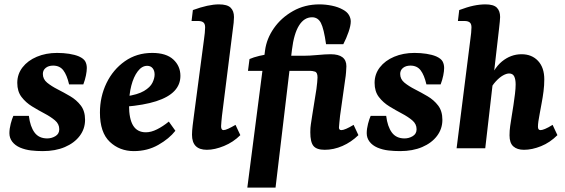

<svg xmlns="http://www.w3.org/2000/svg" viewBox="-20 -678 2582 878"><path d="M176 13Q148 13 122 10Q96 7 72 -3Q49 -13 36 -30Q23 -47 23 -69Q23 -89 29 -112Q35 -135 41 -148H112Q118 -99 138 -72Q158 -45 196 -45Q216 -45 233.5 -55.5Q251 -66 251 -87Q251 -111 231.5 -127.5Q212 -144 183.5 -159Q155 -174 126.5 -191.5Q98 -209 78.5 -234.5Q59 -260 59 -299Q59 -339 83 -370Q107 -401 148.5 -418.5Q190 -436 241 -436Q270 -436 296 -432Q322 -428 341 -420Q363 -410 370 -397Q377 -384 377 -367Q377 -353 373 -333Q369 -313 361 -292H296Q286 -335 269.5 -356.5Q253 -378 223 -378Q202 -378 189 -367.5Q176 -357 176 -340Q176 -316 195.5 -300Q215 -284 243.5 -269.5Q272 -255 301 -238Q330 -221 349.5 -195.5Q369 -170 369 -130Q369 -89 344.5 -56.5Q320 -24 276.5 -5.5Q233 13 176 13Z M676 -436Q740 -436 772.5 -406Q805 -376 805 -331Q805 -291 777.5 -262Q750 -233 694 -215Q638 -197 552 -190L554 -237Q610 -245 638.5 -262Q667 -279 677 -299.5Q687 -320 687 -337Q687 -355 678 -366Q669 -377 653 -377Q629 -377 610 -352Q591 -327 580.5 -286.5Q570 -246 570 -197Q570 -134 589 -103.5Q608 -73 647 -73Q671 -73 698 -86.5Q725 -100 752 -122L782 -80Q754 -44 704 -15.5Q654 13 592 13Q527 13 482 -29.5Q437 -72 437 -163Q437 -236 467 -298Q497 -360 551 -398Q605 -436 676 -436Z M926 7Q858 7 858 -62Q858 -79 861 -104Q864 -129 867 -151L913 -499Q915 -510 916.5 -527.5Q918 -545 918 -553Q918 -569 910 -575.5Q902 -582 886 -582H856L862 -632Q933 -658 981 -658Q1019 -658 1034.5 -643Q1050 -628 1050 -600Q1050 -589 1048.5 -574Q1047 -559 1045 -546L995 -148Q994 -136 992.5 -122.5Q991 -109 991 -101Q991 -83 1002 -83Q1010 -83 1024 -89.5Q1038 -96 1057 -107L1079 -60Q1047 -28 1004.5 -10.5Q962 7 926 7Z M1111 180 1192 -447Q1199 -501 1232.5 -549Q1266 -597 1320 -627.5Q1374 -658 1441 -658Q1469 -658 1498 -652Q1527 -646 1548 -634Q1567 -624 1575.5 -609.5Q1584 -595 1584 -580Q1584 -561 1574 -532Q1564 -503 1550 -476H1471Q1461 -547 1447.5 -573Q1434 -599 1407 -599Q1371 -599 1347.5 -561.5Q1324 -524 1315 -450L1240 180ZM1114 -354 1121 -408Q1139 -416 1166 -422.5Q1193 -429 1221 -432L1265 -423H1378L1370 -354ZM1465 7Q1428 7 1413.5 -10.5Q1399 -28 1399 -73Q1399 -95 1401.5 -109.5Q1404 -124 1408 -152L1427 -271Q1429 -285 1430.5 -301.5Q1432 -318 1432 -324Q1432 -347 1420 -350.5Q1408 -354 1400 -354H1360L1368 -423Q1395 -423 1432 -426.5Q1469 -430 1492 -430Q1564 -430 1564 -375Q1564 -367 1562.5 -348Q1561 -329 1559 -318L1535 -148Q1534 -138 1532 -118.5Q1530 -99 1530 -95Q1530 -83 1541 -83Q1549 -83 1563 -89Q1577 -95 1597 -107L1619 -60Q1586 -28 1546 -10.5Q1506 7 1465 7Z M1810 13Q1782 13 1756 10Q1730 7 1706 -3Q1683 -13 1670 -30Q1657 -47 1657 -69Q1657 -89 1663 -112Q1669 -135 1675 -148H1746Q1752 -99 1772 -72Q1792 -45 1830 -45Q1850 -45 1867.5 -55.5Q1885 -66 1885 -87Q1885 -111 1865.5 -127.5Q1846 -144 1817.5 -159Q1789 -174 1760.5 -191.5Q1732 -209 1712.5 -234.5Q1693 -260 1693 -299Q1693 -339 1717 -370Q1741 -401 1782.5 -418.5Q1824 -436 1875 -436Q1904 -436 1930 -432Q1956 -428 1975 -420Q1997 -410 2004 -397Q2011 -384 2011 -367Q2011 -353 2007 -333Q2003 -313 1995 -292H1930Q1920 -335 1903.5 -356.5Q1887 -378 1857 -378Q1836 -378 1823 -367.5Q1810 -357 1810 -340Q1810 -316 1829.5 -300Q1849 -284 1877.5 -269.5Q1906 -255 1935 -238Q1964 -221 1983.5 -195.5Q2003 -170 2003 -130Q2003 -89 1978.5 -56.5Q1954 -24 1910.5 -5.5Q1867 13 1810 13Z M2376 7Q2345 7 2327.5 -8.5Q2310 -24 2310 -59Q2310 -81 2313 -101.5Q2316 -122 2320 -147Q2324 -171 2328 -197.5Q2332 -224 2335 -249Q2338 -274 2338 -292Q2338 -315 2331.5 -328.5Q2325 -342 2308 -342Q2296 -342 2280 -333Q2264 -324 2247 -305.5Q2230 -287 2216 -259L2206 -285Q2235 -364 2275.5 -397Q2316 -430 2365 -430Q2412 -430 2440.5 -399.5Q2469 -369 2469 -315Q2469 -288 2465.5 -260.5Q2462 -233 2457 -207Q2452 -181 2448 -158Q2444 -137 2442 -123Q2440 -109 2440 -98Q2440 -83 2452 -83Q2459 -83 2472.5 -88.5Q2486 -94 2507 -107L2529 -60Q2495 -26 2454 -9.5Q2413 7 2376 7ZM2068 0 2131 -499Q2133 -510 2134.5 -527.5Q2136 -545 2136 -553Q2136 -569 2128 -575.5Q2120 -582 2104 -582H2074L2080 -632Q2117 -646 2145.5 -652Q2174 -658 2200 -658Q2237 -658 2252 -643Q2267 -628 2267 -600Q2267 -592 2265.5 -578.5Q2264 -565 2262 -546L2199 0Z"/></svg>

Font: Yrsa
Style: Bold Italic
Weight: 700
Italic angle: -7.10001°
Version: Version 2.004